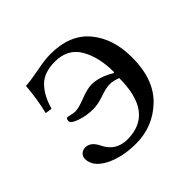

<svg xmlns="http://www.w3.org/2000/svg" viewBox="-121 -562 695 695"><g transform="rotate(-45 227.0 -214.5)"><path d="M37.1 -82Q37.1 -94.2 45.7 -102.5Q54.2 -110.8 67.9 -110.8Q95.7 -110.8 112.8 -74.2Q137.7 -23.4 195.8 -22.9Q332 -22.9 332 -201.2Q309.1 -210 292 -210Q272.9 -210 241.5 -199Q210 -188 186 -188Q152.8 -188 122.3 -198.5Q91.8 -209 91.8 -220.2Q91.8 -234.4 100.1 -233.9Q103 -233.9 114.5 -231Q126 -228 133.8 -228Q151.9 -228 187 -241.9Q222.2 -255.9 245.1 -255.9Q284.2 -255.9 331.1 -228L334 -230Q334 -307.1 304.4 -357.7Q274.9 -408.2 209 -408.2Q153.8 -408.2 124.5 -378.7Q95.2 -349.1 80.1 -295.9L54.2 -299.8Q69.3 -362.8 73.2 -419.9Q96.2 -420.9 143.1 -429.9Q189.9 -439 216.8 -439Q316.9 -439 367.4 -378.4Q418 -317.9 418 -221.2Q418 -108.4 356 -49.3Q293.9 9.8 208 9.8Q136.2 9.8 86.7 -16.1Q37.1 -42 37.1 -82Z"/></g></svg>

Font: Linux Libertine Capitals
Style: Small Caps
Weight: 400
Designer: Philipp H. Poll
Foundry: Philipp H. Poll
Version: Version 5.1.3